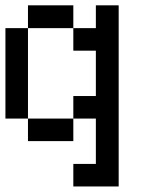

<svg xmlns="http://www.w3.org/2000/svg" viewBox="-20 -546 540 707"><path d="M250 57.6H333V-109.4H250V-192.4H333V-359.4H250V-442.4H333V-526.4H417V140.6H250ZM0 -109.4V-442.4H83V-526.4H250V-442.4H83V-109.4H250V-26.4H83V-109.4Z"/></svg>

Font: KH Dot kagurazaka 12
Style: Regular
Weight: 400
Designer: Original version for X68000 by Keitarou Hiraki (http://hp.vector.co.jp/authors/VA000874/) / TrueType conversion by Homem
Version: Version 1.00.20150527